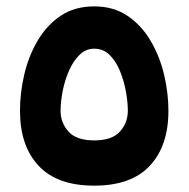

<svg xmlns="http://www.w3.org/2000/svg" viewBox="-20 -585 594 605"><path d="M276.9 0Q160.2 0 101.6 -62.7Q43 -125.5 43 -235.8Q43 -292 56.4 -349.9Q69.8 -407.7 98.4 -456.5Q127 -505.4 171.1 -535.2Q215.3 -564.9 276.9 -564.9Q337.9 -564.9 382.1 -534.9Q426.3 -504.9 454.8 -456.1Q483.4 -407.2 497.1 -349.4Q510.7 -291.5 510.7 -235.8Q510.7 -125.5 452.1 -62.7Q393.6 0 276.9 0ZM276.9 -431.6Q250 -431.6 230 -411.6Q210 -391.6 196.8 -360.8Q183.6 -330.1 177.2 -296.6Q170.9 -263.2 170.9 -235.8Q170.9 -198.2 195.8 -170.4Q220.7 -142.6 276.9 -142.6Q333 -142.6 357.9 -170.4Q382.8 -198.2 382.8 -235.8Q382.8 -261.7 377 -295.2Q371.1 -328.6 358.6 -359.9Q346.2 -391.1 325.9 -411.4Q305.7 -431.6 276.9 -431.6Z"/></svg>

Font: Vazirmatn UI NL ExtraBold
Style: Regular
Weight: 800
Designer: Saber Rastikerdar
Foundry: Saber Rastikerdar
Version: Version 33.003